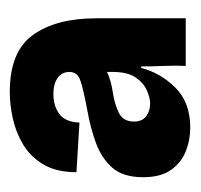

<svg xmlns="http://www.w3.org/2000/svg" viewBox="-28 -684 400 383"><g transform="rotate(-90 171.5 -492.0)"><path d="M109 -312Q84 -312 61.5 -321Q39 -330 24.5 -350.5Q10 -371 10 -406Q10 -446 29 -467.5Q48 -489 78 -500Q108 -511 142 -517Q190 -526 205 -532Q220 -538 220 -553Q220 -568 208 -576.5Q196 -585 176 -585Q152 -585 136 -573Q120 -561 119 -533L20 -539Q20 -579 35.5 -605Q51 -631 75.5 -645.5Q100 -660 127.5 -666Q155 -672 180 -672Q261 -672 294 -625.5Q327 -579 327 -500V-448Q327 -416 327 -383Q327 -350 327 -321H232Q233 -338 232 -363.5Q231 -389 231 -410H228Q218 -371 188.5 -341.5Q159 -312 109 -312ZM157 -392Q168 -392 183 -398.5Q198 -405 209 -421Q220 -437 220 -467V-478Q203 -470 179.5 -466.5Q156 -463 138.5 -454.5Q121 -446 121 -424Q121 -408 131.5 -400Q142 -392 157 -392Z"/></g></svg>

Font: Bricolage Grotesque 96pt Bricolage Grotesque 48pt Regular
Style: Bold
Weight: 700
Designer: Mathieu Triay
Foundry: Atelier Triay
Version: Version 1.001; ttfautohint (v1.8.4.7-5d5b);gftools[0.9.33.de